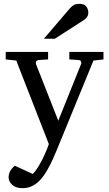

<svg xmlns="http://www.w3.org/2000/svg" viewBox="-20 -753 570 1002"><path d="M440.9 -688Q440.9 -674.3 434.3 -664.6Q427.7 -654.8 417 -647.9L266.1 -550.8H209L341.8 -706.1Q352.5 -718.8 363.8 -725.8Q375 -732.9 395 -732.9Q421.4 -732.9 431.2 -718Q440.9 -703.1 440.9 -688ZM520 -442.9 467.8 -437 275.9 30.8Q269.5 46.9 256.1 76.9Q242.7 106.9 224.4 138.4Q206.1 169.9 185.1 190.9Q167 209 145.3 219Q123.5 229 98.1 229Q62.5 229 43.7 211.7Q24.9 194.3 24.9 171.9Q24.9 138.7 57.1 111.8L150.9 154.8Q167.5 138.2 184.1 109.9Q200.7 81.5 214.1 51.3Q227.5 21 234.9 -1L64.9 -437L9.8 -442.9V-481.9H231V-442.9L183.1 -439.9Q167 -438.5 167 -423.8Q167 -419.9 168 -418L284.2 -123L402.8 -418Q404.3 -420.9 404.3 -424.3Q404.3 -439 389.2 -439.9L341.8 -442.9V-481.9H520Z"/></svg>

Font: Abyssinica SIL
Style: Regular
Weight: 400
Designer: Victor Gaultney and Lorna Evans
Foundry: SIL International
Version: Version 2.100